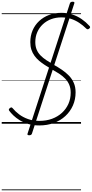

<svg xmlns="http://www.w3.org/2000/svg" viewBox="-20 -1437 1067 2230"><path d="M436 20Q365 20 308.5 3Q252 -14 209 -40.5Q166 -67 135.5 -96.5Q105 -126 87 -151Q81 -159 83 -166.5Q85 -174 94 -181Q105 -190 112 -189.5Q119 -189 126 -181Q158 -142 202.5 -108.5Q247 -75 306 -54Q365 -33 438 -33Q518 -33 584.5 -57.5Q651 -82 699.5 -126.5Q748 -171 774.5 -230.5Q801 -290 801 -360Q801 -413 784 -453Q767 -493 736.5 -524.5Q706 -556 664 -583Q622 -610 572 -638Q535 -660 500 -682.5Q465 -705 434.5 -731Q404 -757 381 -788.5Q358 -820 345 -859Q332 -898 332 -947Q332 -1022 358.5 -1084Q385 -1146 434 -1192Q483 -1238 549 -1263Q615 -1288 694 -1288Q760 -1288 819 -1269Q878 -1250 928 -1215.5Q978 -1181 1019 -1136Q1028 -1127 1026.5 -1119.5Q1025 -1112 1015 -1104Q1007 -1097 999 -1097Q991 -1097 983 -1104Q944 -1143 899 -1172.5Q854 -1202 803.5 -1218.5Q753 -1235 693 -1235Q628 -1235 573 -1214Q518 -1193 477 -1154.5Q436 -1116 413 -1063.5Q390 -1011 390 -948Q390 -899 405.5 -861.5Q421 -824 450 -794Q479 -764 518.5 -738Q558 -712 604 -685Q654 -657 699 -626.5Q744 -596 780 -559Q816 -522 837 -474.5Q858 -427 858 -364Q858 -282 827 -212Q796 -142 739.5 -89.5Q683 -37 605.5 -8.5Q528 20 436 20ZM319 134Q293 134 300 115L792 -1398Q798 -1417 824 -1417Q850 -1417 843 -1398L351 115Q345 134 319 134ZM0 763H921V773H0ZM0 -20H921V0H0ZM0 -505H921V-500H0ZM0 -1283H921V-1273H0Z"/></svg>

Font: Playwrite NL Guides
Style: Regular
Weight: 400
Designer: Veronika Burian, José Scaglione
Foundry: TypeTogether
Version: Version 1.003